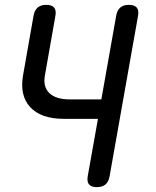

<svg xmlns="http://www.w3.org/2000/svg" viewBox="-20 -760 640 790"><path d="M383 -271H243Q149 -271 104.5 -319Q60 -367 75 -451L118 -695Q122 -718 135 -729Q148 -740 170 -740Q193 -740 202.5 -729Q212 -718 208 -695L165 -451Q156 -403 183 -377Q210 -351 267 -351H397L458 -695Q462 -718 475 -729Q488 -740 510 -740Q533 -740 542.5 -729Q552 -718 548 -695L431 -35Q427 -12 414 -1Q401 10 378 10Q356 10 346.5 -1Q337 -12 341 -35Z"/></svg>

Font: Maple Mono
Style: Italic
Weight: 400
Italic angle: -10°
Monospace: yes
Designer: subframe7536
Version: Version 7.300